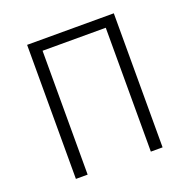

<svg xmlns="http://www.w3.org/2000/svg" viewBox="-123 -804 910 922"><g transform="rotate(-20 332.5 -342.5)"><path d="M554 0H494V-633H171V0H111V-685H554Z"/></g></svg>

Font: Fira Sans Light
Style: Regular
Weight: 300
Designer: bBox Type GmbH & Carrois Corporate GbR & Edenspiekermann AG
Foundry: bBox Type GmbH & Carrois Corporate GbR & Edenspiekermann AG
Version: Version 4.301